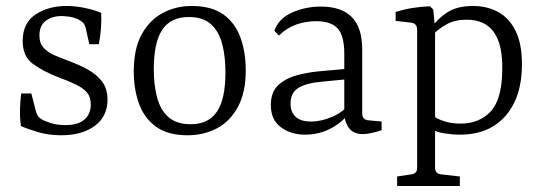

<svg xmlns="http://www.w3.org/2000/svg" viewBox="-20 -443 1812 643"><path d="M50 -21Q46 -51 47 -79Q48 -107 51 -130H85L99 -75Q104 -53 117 -45Q128 -38 149.5 -31Q171 -24 199 -24Q241 -24 262.5 -42.5Q284 -61 284 -93Q284 -118 271.5 -133Q259 -148 234 -160Q209 -172 171 -186Q121 -206 88.5 -230.5Q56 -255 56 -306Q56 -366 99 -394.5Q142 -423 203 -423Q234 -423 266 -416Q298 -409 319 -400Q320 -373 318 -347Q316 -321 311 -295H279L268 -345Q266 -355 262 -362Q258 -369 247 -375Q240 -380 226.5 -384Q213 -388 193 -389Q159 -391 135.5 -375Q112 -359 112 -324Q112 -298 126.5 -282.5Q141 -267 163.5 -257.5Q186 -248 210 -239Q243 -227 272.5 -211Q302 -195 321 -171Q340 -147 340 -109Q340 -53 297.5 -21.5Q255 10 185 10Q143 10 107.5 -0.5Q72 -11 50 -21Z M735 -201Q735 -254 724 -296Q713 -338 686.5 -362Q660 -386 612 -386Q552 -386 523.5 -343.5Q495 -301 495 -211Q495 -159 506 -117Q517 -75 544 -51Q571 -27 619 -27Q678 -27 706.5 -69Q735 -111 735 -201ZM428 -204Q428 -280 454.5 -328Q481 -376 525 -399.5Q569 -423 622 -423Q688 -423 727.5 -395Q767 -367 785 -318Q803 -269 803 -207Q803 -133 776.5 -84.5Q750 -36 706 -13Q662 10 608 10Q543 10 503.5 -18Q464 -46 446 -94.5Q428 -143 428 -204Z M1002 8Q954 8 920.5 -17Q887 -42 887 -91Q887 -135 912 -158Q937 -181 974.5 -191Q1012 -201 1047 -204L1146 -213V-178L1054 -169Q1007 -165 980 -149Q953 -133 953 -96Q953 -68 970 -52Q987 -36 1021 -36Q1057 -36 1094 -52.5Q1131 -69 1149 -94L1157 -78Q1137 -41 1094.5 -16.5Q1052 8 1002 8ZM899 -340Q913 -381 958 -401Q1003 -421 1055 -421Q1123 -421 1158 -386Q1193 -351 1193 -277V-64Q1193 -41 1215 -40L1258 -36V-7Q1251 -4 1230.5 1Q1210 6 1194 6Q1166 6 1151 -11.5Q1136 -29 1133 -58V-263Q1133 -324 1110.5 -348Q1088 -372 1039 -372Q1004 -372 972.5 -361Q941 -350 914 -324Z M1310 180V148L1357 141Q1377 139 1377 119V-343Q1377 -364 1358 -367L1305 -373V-403Q1334 -412 1362.5 -416.5Q1391 -421 1420 -422L1431 -411L1437 -348V119Q1437 139 1458 141L1520 148V180ZM1520 8Q1496 8 1467.5 3.5Q1439 -1 1420 -13L1430 -56Q1441 -46 1466 -37.5Q1491 -29 1522 -29Q1585 -29 1623 -69.5Q1661 -110 1662 -208Q1664 -292 1634.5 -334.5Q1605 -377 1542 -377Q1504 -377 1477.5 -362.5Q1451 -348 1434 -331L1424 -349Q1444 -379 1477 -401Q1510 -423 1564 -423Q1611 -423 1648 -403Q1685 -383 1706.5 -340Q1728 -297 1728 -227Q1728 -118 1673 -55Q1618 8 1520 8Z"/></svg>

Font: Yrsa Light
Style: Regular
Weight: 300
Designer: Anna Giedrys (Yrsa+Rasa design), David Brezina (Yrsa art-direction, Rasa art-direction, design)
Foundry: Rosetta Type Foundry
Version: Version 2.004